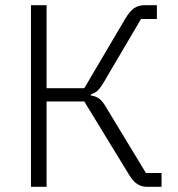

<svg xmlns="http://www.w3.org/2000/svg" viewBox="-20 -718 684 738"><path d="M99 0V-698H159V-379H304L462 -647Q479 -675 495.5 -686.5Q512 -698 536 -698H583V-645H522L379 -402Q364 -377 354 -368.5Q344 -360 329 -355V-351Q347 -349 361 -339Q375 -329 390 -302L541 -53H601V0H544Q525 0 508.5 -10Q492 -20 475 -48L304 -328H159V0Z"/></svg>

Font: IBM Plex Sans Light
Style: Regular
Weight: 300
Designer: Mike Abbink, Paul van der Laan, Pieter van Rosmalen
Foundry: Bold Monday
Version: Version 3.201